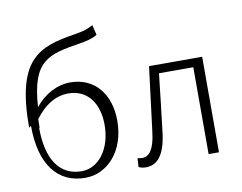

<svg xmlns="http://www.w3.org/2000/svg" viewBox="-87 -929 1356 1075"><g transform="rotate(-10 591.0 -392.0)"><path d="M65 -314C65 -96 157 25 315 25C439 25 546 -84 546 -259C546 -414 459 -516 323 -516C250 -516 177 -479 122 -411C139 -673 230 -692 412 -721C455 -728 486 -735 515 -753L501 -810C468 -793 454 -787 395 -777C184 -744 53 -695 53 -306ZM111 -298C111 -315 111 -331 112 -346C178 -431 242 -457 301 -457C413 -457 472 -369 472 -249C472 -111 397 -15 302 -15C172 -15 108 -122 108 -294Z M618 17C631 23 642 26 660 26C728 26 770 -31 784 -151C797 -261 810 -370 822 -480H1017V14H1076V-529H774C759 -406 743 -284 728 -161C717 -70 690 -29 647 -29C637 -29 629 -31 621 -33Z"/></g></svg>

Font: GenEiGothic-pro-Light
Style: Regular
Weight: 300
Designer: Ryoko NISHIZUKA (kana & ideographs); Paul D. Hunt (Latin, Greek & Cyrillic); Wenlong ZHANG (bopomofo); Sandoll Communica
Foundry: Adobe Systems Incorporated; o_tamon
Version: Version 1.000.140830